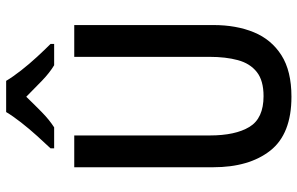

<svg xmlns="http://www.w3.org/2000/svg" viewBox="-196 -786 991 640"><g transform="rotate(-90 300.0 -465.5)"><path d="M298 10Q174 10 118.5 -60.5Q63 -131 63 -251V-714H169V-262Q169 -177 197.5 -130Q226 -83 300 -83Q352 -83 380.5 -105.5Q409 -128 420 -168.5Q431 -209 431 -263V-714H537V-250Q537 -174 513 -115.5Q489 -57 436.5 -23.5Q384 10 298 10ZM126 -793Q144 -812 167.5 -838Q191 -864 212.5 -891.5Q234 -919 247 -941H351Q364 -919 385.5 -891.5Q407 -864 431 -838Q455 -812 474 -793V-781H403Q378 -796 351.5 -821.5Q325 -847 298 -874Q272 -847 246.5 -822Q221 -797 196 -781H126Z"/></g></svg>

Font: Noto Sans Mono Medium
Style: Regular
Weight: 500
Designer: Monotype Design Team
Foundry: Monotype Imaging Inc.
Version: Version 2.014